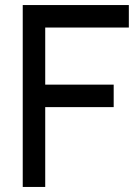

<svg xmlns="http://www.w3.org/2000/svg" viewBox="-20 -740 550 760"><path d="M70 0V-720H490V-631H159V-405H430V-316H159V0Z"/></svg>

Font: Manrope Medium
Style: Medium
Weight: 500
Designer: Mikhail Sharanda
Foundry: Mikhail Sharanda
Version: Version 4.000;hotconv 1.0.109;makeotfexe 2.5.65596